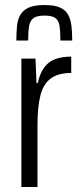

<svg xmlns="http://www.w3.org/2000/svg" viewBox="-20 -743 321 763"><path d="M65 0V-510H121L125 -413H130Q139 -453 156.5 -476Q174 -499 200.5 -508.5Q227 -518 263 -518V-453Q211 -453 181.5 -431Q152 -409 140.5 -363.5Q129 -318 129 -247V0ZM157 -723Q196 -723 218.5 -713Q241 -703 251 -684Q261 -665 264 -639.5Q267 -614 267 -582H220Q220 -616 217 -638Q214 -660 201 -670.5Q188 -681 157 -681Q126 -681 112.5 -670.5Q99 -660 95.5 -638.5Q92 -617 92 -582H45Q45 -613 47.5 -639Q50 -665 60.5 -683.5Q71 -702 93.5 -712.5Q116 -723 157 -723Z"/></svg>

Font: Saira Condensed
Style: Regular
Weight: 400
Width: 3
Designer: Hector Gatti with collaboration of the Omnibus-Type team
Foundry: Omnibus-Type
Version: Version 1.101